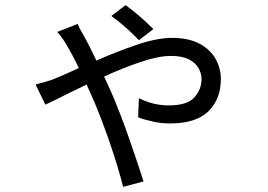

<svg xmlns="http://www.w3.org/2000/svg" viewBox="-20 -653 1040 745"><path d="M575 -540 519 -497Q471 -548 412 -591L467 -633Q489 -618 520.5 -591Q552 -564 575 -540ZM202 -529 281 -560Q293 -534 306 -513Q326 -477 354 -418Q431 -452 510 -479Q589 -506 647 -506Q712 -506 754 -483.5Q796 -461 816.5 -424.5Q837 -388 837 -346Q837 -269 789 -221.5Q741 -174 639 -174Q605 -174 572 -181.5Q539 -189 516 -198L519 -272Q575 -244 635 -244Q706 -244 734 -275Q762 -306 762 -346Q762 -367 751 -387.5Q740 -408 714 -422Q688 -436 644 -436Q595 -436 525.5 -412.5Q456 -389 384 -356Q395 -332 405 -310Q411 -296 417 -283Q450 -205 482.5 -111.5Q515 -18 537 51L458 72Q417 -85 348 -253L316 -325Q275 -305 240 -288Q187 -261 156 -247L118 -325Q159 -336 183 -344Q186 -345 188 -346Q230 -363 286 -389Q260 -443 242 -472Q235 -485 224.5 -500.5Q214 -516 202 -529Z"/></svg>

Font: Noto Sans CJK KR Regular (TTF)
Style: Regular
Weight: 400
Designer: Ryoko NISHIZUKA 西塚涼子 (kana & ideographs); Paul D. Hunt (Latin, Greek & Cyrillic); Wenlong ZHANG 张文龙 (bopomofo); Sandoll 
Foundry: Adobe Systems Incorporated
Version: Version 1.004;PS 1.004;hotconv 1.0.82;makeotf.lib2.5.63406